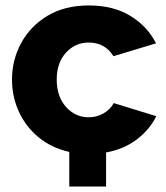

<svg xmlns="http://www.w3.org/2000/svg" viewBox="-20 -555 610 704"><path d="M234 129V2Q168 -13 121 -52Q74 -91 49 -146Q24 -201 24 -263Q24 -335 57.5 -397Q91 -459 154 -497Q217 -535 306 -535Q396 -535 458.5 -496.5Q521 -458 552 -396L396 -349Q365 -399 305 -399Q256 -399 222 -362Q188 -325 188 -263Q188 -201 222 -163Q256 -125 305 -125Q335 -125 360 -139.5Q385 -154 397 -177L553 -129Q529 -80 482 -44Q435 -8 369 4V129Z"/></svg>

Font: Raleway ExtraBold
Style: Regular
Weight: 800
Designer: Matt McInerney, Pablo Impallari, Rodrigo Fuenzalida
Foundry: Matt McInerney, Pablo Impallari, Rodrigo Fuenzalida
Version: Version 4.026